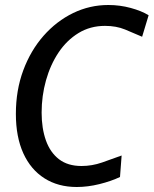

<svg xmlns="http://www.w3.org/2000/svg" viewBox="-20 -734 614 768"><path d="M287 14Q212.5 14 157.8 -20.8Q103 -55.5 73.2 -121Q43.5 -186.5 43.5 -278.5Q43.5 -373 73 -452.5Q102.5 -532 154.2 -590.8Q206 -649.5 272.5 -681.8Q339 -714 413.5 -714Q459.5 -714 502.8 -702.2Q546 -690.5 574.5 -673L548.5 -587Q515.5 -601.5 480.2 -616Q445 -630.5 400 -630.5Q341 -630.5 294 -601.8Q247 -573 214.2 -524Q181.5 -475 164 -412.8Q146.5 -350.5 146.5 -283.5Q146.5 -221 163.5 -172.8Q180.5 -124.5 215.8 -97.2Q251 -70 306 -70Q348 -70 388.2 -84Q428.5 -98 466.5 -112L460 -26Q424 -9 377.5 2.5Q331 14 287 14Z"/></svg>

Font: Cabin
Style: Italic
Weight: 400
Width: 4
Italic angle: -10°
Designer: Pablo Impallari
Foundry: Pablo Impallari. http://www.impallari.com Igino Marini. http://www.ikern.com
Version: Version 3.001